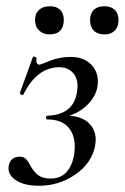

<svg xmlns="http://www.w3.org/2000/svg" viewBox="-20 -583 399 614"><path d="M97 -396Q96 -393 96 -389Q96 -383 99 -379.5Q102 -376 106 -376Q109 -376 139.5 -388.5Q170 -401 207 -401Q245 -401 269 -379Q293 -357 293 -322Q293 -287 268 -257Q243 -227 202 -213Q243 -210 264.5 -189Q286 -168 286 -136Q286 -130 284 -116Q273 -61 221 -25Q169 11 105 11Q56 11 29.5 -7.5Q3 -26 8 -53Q10 -66 19 -74Q28 -82 43 -82Q56 -82 63.5 -74Q71 -66 79 -50Q90 -32 103.5 -22Q117 -12 142 -12Q180 -12 199.5 -41.5Q219 -71 219 -115Q219 -154 197 -177.5Q175 -201 132 -201Q127 -201 127 -207Q127 -213 132 -213Q214 -216 226 -287Q228 -301 228 -307Q228 -336 211.5 -352Q195 -368 170 -368Q98 -368 55 -281Q55 -279 52 -279Q49 -279 46 -281.5Q43 -284 44 -287L85 -400Q85 -402 88 -402Q91 -402 94.5 -400Q98 -398 97 -396ZM139 -563Q161 -563 172.5 -551.5Q184 -540 184 -519Q184 -497 172.5 -485Q161 -473 139 -473Q118 -473 105 -485.5Q92 -498 92 -519Q92 -540 105 -551.5Q118 -563 139 -563ZM268 -519Q268 -540 280 -551.5Q292 -563 314 -563Q335 -563 347 -551.5Q359 -540 359 -519Q359 -497 347 -485Q335 -473 314 -473Q292 -473 280 -485Q268 -497 268 -519Z"/></svg>

Font: CormorantInfant-MediumItalic
Style: Italic
Weight: 500
Italic angle: -10°
Designer: Christian Thalmann (Catharsis Fonts)
Foundry: Catharsis Fonts
Version: Version 3.303